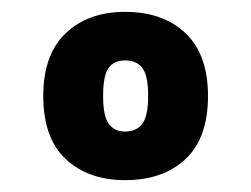

<svg xmlns="http://www.w3.org/2000/svg" viewBox="-20 -477 424 324"><path d="M53 -315Q53 -385 91 -421Q129 -457 191 -457Q255 -457 293 -421Q331 -385 331 -315Q331 -244 293 -208.5Q255 -173 191 -173Q129 -173 91 -208.5Q53 -244 53 -315ZM154 -315Q154 -281 163.5 -268Q173 -255 191 -255Q210 -255 220 -268Q230 -281 230 -315Q230 -349 220.5 -362Q211 -375 191 -375Q172 -375 163 -362Q154 -349 154 -315Z"/></svg>

Font: Teko Light SemiBold
Style: Regular
Weight: 600
Version: Version 2.000;gftools[0.9.28.dev9+g7d2139d.d20230707]